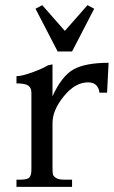

<svg xmlns="http://www.w3.org/2000/svg" viewBox="-20 -726 442 746"><path d="M346 -692 260 -526H204L118 -692L144 -706L232 -606L320 -706ZM260 0H44V-28H60Q87 -28 94.5 -37Q102 -46 102 -66V-366Q102 -385 89.5 -393.5Q77 -402 44 -402V-430Q64 -430 104.5 -444.5Q145 -459 166 -472L184 -476V-352Q220 -431 266 -456.5Q312 -482 402 -482L396 -366H366Q366 -380 355.5 -393Q345 -406 322 -406Q272 -406 228 -352Q184 -298 184 -248V-72Q184 -56 185.5 -49Q187 -42 197 -35Q207 -28 228 -28H260Z"/></svg>

Font: Montaga
Style: Regular
Weight: 400
Designer: Alejandra Rodriguez
Foundry: Alejandra Rodriguez
Version: Version 1.001